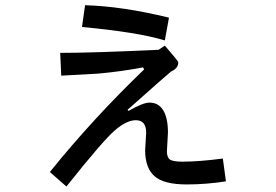

<svg xmlns="http://www.w3.org/2000/svg" viewBox="-20 -633 1040 724"><path d="M617.2 -566.4 601.6 -480.5Q500 -511.7 289.1 -531.2L300.8 -613.3Q441.4 -609.4 617.2 -566.4ZM832 50.8Q757.8 62.5 683.6 62.5Q597.7 62.5 562.5 31.2Q527.3 0 527.3 -66.4L531.2 -132.8Q531.2 -179.7 492.2 -179.7Q457 -179.7 412.1 -140.6Q367.2 -101.6 230.5 70.3L168 15.6Q332 -187.5 523.4 -371.1L519.5 -378.9Q437.5 -363.3 351.6 -355.5L210.9 -347.7L207 -433.6Q332 -433.6 578.1 -445.3L601.6 -460.9Q652.3 -402.3 652.3 -398.4Q652.3 -375 625 -363.3Q605.5 -347.7 460.9 -218.8L464.8 -214.8Q519.5 -246.1 543 -246.1Q578.1 -246.1 595.7 -216.8Q613.3 -187.5 613.3 -132.8L609.4 -62.5Q609.4 -39.1 621.1 -31.2Q632.8 -23.4 668 -23.4Q730.5 -23.4 820.3 -35.2Z"/></svg>

Font: WenQuanYi Micro Hei Mono
Style: Regular
Weight: 400
Foundry: Ascender Corporation
Version: Version 0.2.0-beta